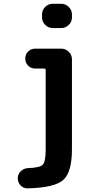

<svg xmlns="http://www.w3.org/2000/svg" viewBox="-20 -780 540 1028"><path d="M307.6 -759.8Q331.1 -759.8 348.1 -742.7Q365.2 -725.6 365.2 -703.1V-686.5Q365.2 -663.1 348.1 -646.5Q331.1 -629.9 307.6 -629.9H261.7Q238.3 -629.9 221.7 -647Q205.1 -664.1 205.1 -686.5V-703.1Q205.1 -726.6 222.2 -743.2Q239.3 -759.8 261.7 -759.8ZM307.6 -519.5Q331.1 -519.5 348.1 -502.9Q365.2 -486.3 365.2 -462.9V19.5Q365.2 140.6 319.8 182.6Q274.4 224.6 129.9 228.5Q107.4 229.5 91.3 213.9Q75.2 198.2 75.2 174.8Q75.2 152.3 91.3 136.7Q107.4 121.1 129.9 120.1Q195.3 118.2 210 100.6Q224.6 83 224.6 19.5V-404.3Q224.6 -413.1 215.8 -413.1H168Q145.5 -413.1 130.4 -428.7Q115.2 -444.3 115.2 -465.8Q115.2 -489.3 130.9 -504.4Q146.5 -519.5 168 -519.5Z"/></svg>

Font: Rounded Mgen+ 1m bold
Style: Bold
Weight: 700
Designer: [Source Han Sans]
Ryoko NISHIZUKA  (kana & ideographs); Paul D. Hunt (Latin, Greek & Cyrillic); Wenlong ZHANG  (bopomofo
Version: Version 1.059.20150602